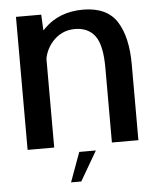

<svg xmlns="http://www.w3.org/2000/svg" viewBox="-54 -644 707 852"><g transform="rotate(-5 300.0 -218.5)"><path d="M48.5 0H167V-396C172.5 -424.5 185 -449.5 203.5 -470.5C230.5 -500.5 264 -516 304 -516C343.5 -516 373.5 -502 393.5 -475C414 -447.5 424 -400 424 -332V0H542V-337C542 -418.5 527.5 -482.5 498 -529C468.5 -575 418 -598.5 347.5 -598.5C275.5 -598.5 217.5 -575.5 173 -530.5C170 -528 167 -525 164.5 -522L161 -592.5H48.5ZM228 160.5H273.5L350 29H276Z"/></g></svg>

Font: Anybody Medium
Style: Regular
Weight: 500
Designer: Tyler Finck
Foundry: Etcetera Type Company
Version: Version 1.110